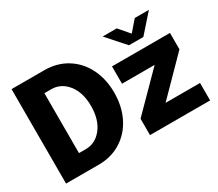

<svg xmlns="http://www.w3.org/2000/svg" viewBox="-131 -1017 1471 1298"><g transform="rotate(-30 605.0 -368.5)"><path d="M58.1 0V-737.3H314.5Q412.1 -737.3 488.3 -690.2Q564.5 -643.1 606.2 -559.6Q647.9 -476.1 647.9 -370.1Q647.9 -264.2 606.2 -179.9Q564.5 -95.7 488.3 -47.9Q412.1 0 314.5 0ZM769.5 -737.3H879.4L949.7 -655.8L1020 -737.3H1130.4L1006.3 -597.2H894ZM290.5 -602.5H236.8V-134.8H290.5Q365.7 -134.8 416.3 -199.2Q466.8 -263.7 466.8 -370.1Q466.8 -476.1 416.3 -539.3Q365.7 -602.5 290.5 -602.5ZM1182.6 -136.2V0H713.4V-127.9L978 -395.5H723.1V-530.8H1175.8V-402.8L913.6 -136.2Z"/></g></svg>

Font: Epilogue ExtraBold
Style: Regular
Weight: 800
Designer: Tyler Finck
Foundry: Etcetera Type Co
Version: Version 2.112